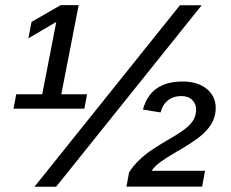

<svg xmlns="http://www.w3.org/2000/svg" viewBox="-20 -708 874 728"><path d="M310.1 -350.6 299.8 -295.9H31.2L41.5 -350.6H140.1L193.4 -625L87.4 -562.5L99.6 -625L210 -688.5H278.3L212.4 -350.6ZM744.6 -688 192.9 0H110.8L662.1 -688ZM459.5 -0.5 469.2 -53.7Q482.9 -76.2 502.9 -96.2Q515.1 -108.4 529.1 -119.9Q543 -131.3 563 -144.5Q583 -157.7 612.8 -175.3Q665.5 -205.6 683.6 -220.7Q704.1 -236.8 713.9 -254.2Q723.6 -271.5 723.6 -292.5Q723.6 -314 709 -328.9Q694.3 -343.8 667.5 -343.8Q637.2 -343.8 616.5 -327.1Q595.7 -310.5 588.9 -281.7L522 -292.5Q536.1 -345.7 573.7 -372.3Q611.3 -398.9 672.4 -398.9Q729.5 -398.9 763.7 -371.1Q797.9 -343.3 797.9 -298.3Q797.9 -272.9 788.1 -251Q779.3 -231.9 764.9 -215.6Q750.5 -199.2 731.9 -185.1Q719.2 -175.8 699.2 -162.6Q679.2 -149.4 651.4 -133.8Q612.3 -111.3 589.6 -94.7Q566.9 -78.1 554.7 -60.5H757.3L746.6 -0.5Z"/></svg>

Font: Arimo Medium
Style: Italic
Weight: 500
Italic angle: -12°
Designer: Steve Matteson
Foundry: Monotype Imaging Inc.
Version: Version 1.33